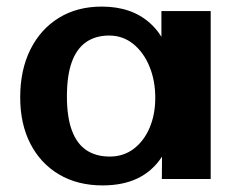

<svg xmlns="http://www.w3.org/2000/svg" viewBox="-20 -538 707 577"><path d="M288.1 19.2Q213.2 19.2 157.6 -13.7Q101.9 -46.6 71.3 -106.1Q40.7 -165.6 40.7 -245.4Q40.7 -327.3 71.1 -388.8Q101.6 -450.2 156.7 -484.2Q211.8 -518.2 285.7 -518.2Q375.5 -518.2 430.8 -468.5Q486.1 -418.8 504.4 -321.3L465.1 -291.1V-504.7H613.2V0H466.4L467.9 -205.4L506.8 -170.9Q493.6 -106.8 465.1 -64.6Q436.6 -22.4 392.6 -1.6Q348.7 19.2 288.1 19.2ZM309.9 -67.5Q351.2 -67.5 382 -90.9Q412.8 -114.3 429.7 -154.3Q446.6 -194.3 446.6 -243.9Q446.6 -296.4 428.9 -338.8Q411.3 -381.2 380.1 -406.2Q348.9 -431.2 307.8 -431.2Q267.2 -431.2 238.7 -411.4Q210.2 -391.6 195.6 -351.1Q181.1 -310.6 181.1 -248.3Q181.1 -186.4 195.9 -146.3Q210.7 -106.2 239.5 -86.8Q268.3 -67.5 309.9 -67.5Z"/></svg>

Font: Russolo 10pt ExtraLight
Style: Regular
Weight: 200
Designer: Micah Stupak-Hahn
Version: Version 1.000